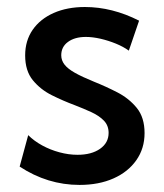

<svg xmlns="http://www.w3.org/2000/svg" viewBox="-20 -518 469 548"><path d="M36.1 -42.5 60.5 -132.3Q77.1 -115.7 100.3 -103Q123.5 -90.3 149.7 -83.3Q175.8 -76.2 201.2 -76.2Q241.2 -76.2 265.6 -93.3Q290 -110.4 290 -138.7Q290 -159.7 276.6 -173.6Q263.2 -187.5 241 -197.8Q218.8 -208 193.4 -217.8Q160.6 -230 128.2 -246.1Q95.7 -262.2 73.7 -289.1Q51.8 -315.9 51.8 -359.9Q51.8 -401.9 73.2 -432.9Q94.7 -463.9 133.3 -481Q171.9 -498 222.2 -498Q300.3 -498 377 -459L347.7 -373.5Q332 -384.8 310.5 -393.6Q289.1 -402.3 266.6 -407.5Q244.1 -412.6 225.1 -412.6Q193.4 -412.6 174.1 -398.4Q154.8 -384.3 154.8 -360.4Q154.8 -345.7 164.1 -333.7Q173.3 -321.8 193.6 -310.3Q213.9 -298.8 248.5 -284.7Q281.7 -271.5 314.9 -254.4Q348.1 -237.3 370.4 -210Q392.6 -182.6 392.6 -138.2Q392.6 -94.2 369.1 -60.8Q345.7 -27.3 304 -8.8Q262.2 9.8 207 9.8Q115.7 9.8 36.1 -42.5Z"/></svg>

Font: Kumbh Sans Medium
Style: Regular
Weight: 500
Version: Version 1.005